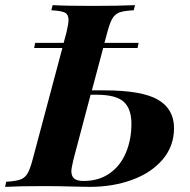

<svg xmlns="http://www.w3.org/2000/svg" viewBox="-62 -728 740 748"><path d="M616 -229Q616 -159 572 -107Q528 -55 453 -27.5Q378 0 288 0L231 -1Q167 -3 113 -3Q12 -3 -42 0L-38 -20Q-2 -22 16 -28Q34 -34 44.5 -51Q55 -68 65 -106L181 -541H71L75 -561H186L197 -602Q205 -636 205 -650Q205 -672 190.5 -679Q176 -686 138 -688L143 -708Q192 -705 299 -705Q399 -705 464 -708L459 -688Q422 -686 404.5 -680Q387 -674 376.5 -657Q366 -640 356 -602L345 -561H478L474 -541H340L296 -376H343Q491 -376 553.5 -339.5Q616 -303 616 -229ZM450 -246Q450 -304 420 -331.5Q390 -359 313 -359H291L224 -106Q216 -72 216 -61Q216 -42 227 -32.5Q238 -23 264 -23Q323 -23 365 -52.5Q407 -82 428.5 -133Q450 -184 450 -246Z"/></svg>

Font: Playfair Display SC
Style: Bold Italic
Weight: 700
Italic angle: -14°
Designer: Claus Eggers Sørensen
Foundry: Claus Eggers Sørensen
Version: Version 1.200; ttfautohint (v1.6)